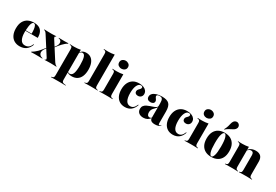

<svg xmlns="http://www.w3.org/2000/svg" viewBox="58 -1769 4378 3048"><g transform="rotate(30 2247.0 -245.0)"><path d="M223.4 11.3Q164.5 11.3 121.4 -14.9Q78.2 -41.1 55.2 -90.3Q32.3 -139.5 32.3 -208.1Q32.3 -285.5 59.3 -334.3Q86.3 -383.1 133.1 -406.5Q179.8 -429.8 237.9 -429.8Q292.7 -429.8 330.6 -411.7Q368.5 -393.5 388.7 -353.6Q408.9 -313.7 408.9 -249.2H139.5L137.9 -258.1H291.1Q291.9 -303.2 287.1 -339.9Q282.3 -376.6 270.6 -398.8Q258.9 -421 238.7 -421Q217.7 -421 202.8 -384.7Q187.9 -348.4 183.1 -257.3L183.9 -255.6Q183.1 -247.6 183.1 -238.7Q183.1 -229.8 183.1 -220.2Q183.1 -138.7 209.3 -90.7Q235.5 -42.7 287.9 -42.7Q330.6 -42.7 357.3 -63.3Q383.9 -83.9 403.2 -129L412.1 -125.8Q387.1 -57.3 339.9 -23Q292.7 11.3 223.4 11.3Z M678.2 0V-8.9Q688.7 -9.7 693.5 -14.5Q698.4 -19.4 697.2 -27.8Q696 -36.3 688.7 -47.6L483.9 -367.7Q474.2 -383.1 466.5 -391.1Q458.9 -399.2 450.8 -403.2Q442.7 -407.3 432.3 -409.7V-418.5Q455.6 -417.7 491.5 -416.5Q527.4 -415.3 562.1 -415.3Q579.8 -415.3 596.8 -416.1Q613.7 -416.9 628.2 -417.7Q642.7 -418.5 650.8 -418.5V-409.7Q640.3 -408.9 635.5 -404Q630.6 -399.2 631.5 -391.1Q632.3 -383.1 639.5 -371L844.4 -50.8Q853.2 -37.9 865.3 -25.4Q877.4 -12.9 892.7 -8.9V0Q874.2 -0.8 843.5 -2Q812.9 -3.2 782.3 -3.2Q752.4 -3.2 723 -2Q693.5 -0.8 678.2 0ZM429.8 0V-8.9Q454 -21.8 477.4 -39.9Q500.8 -58.1 521.4 -79Q541.9 -100 556.5 -118.5L612.9 -188.7L618.5 -182.3L597.6 -155.6Q575.8 -126.6 569.4 -101.6Q562.9 -76.6 569.8 -56.9Q576.6 -37.1 593.5 -24.2Q610.5 -11.3 634.7 -8.9V0Q618.5 -1.6 581 -2Q543.5 -2.4 502.4 -2.4Q492.7 -2.4 482.7 -2Q472.6 -1.6 460.1 -1.2Q447.6 -0.8 429.8 0ZM699.2 -232.3 692.7 -238.7 726.6 -282.3Q749.2 -312.9 752.8 -340.7Q756.5 -368.5 742.3 -387.5Q728.2 -406.5 698.4 -409.7V-418.5Q711.3 -417.7 728.6 -417.3Q746 -416.9 766.1 -416.5Q786.3 -416.1 805.6 -416.1Q820.2 -416.1 834.3 -416.9Q848.4 -417.7 872.6 -418.5V-409.7Q851.6 -399.2 830.2 -381.5Q808.9 -363.7 789.1 -342.7Q769.4 -321.8 754 -302.4Z M1023.4 183.9Q998.4 183.9 971.4 184.3Q944.4 184.7 902.4 186.3V177.4L912.1 176.6Q934.7 173.4 942.7 161.3Q950.8 149.2 950.8 120.2V-209.7H1096V120.2Q1096 139.5 1100.8 150.8Q1105.6 162.1 1116.9 167.7Q1128.2 173.4 1149.2 175.8L1169.4 177.4V186.3Q1135.5 184.7 1110.5 184.3Q1085.5 183.9 1064.9 183.9Q1044.4 183.9 1023.4 183.9ZM1197.6 -430.6Q1249.2 -430.6 1284.7 -404.8Q1320.2 -379 1339.5 -330.2Q1358.9 -281.5 1358.9 -212.9Q1358.9 -141.9 1337.9 -91.9Q1316.9 -41.9 1276.6 -15.7Q1236.3 10.5 1178.2 10.5Q1144.4 10.5 1119.8 1.2Q1095.2 -8.1 1082.3 -22.6L1083.1 -29.8Q1091.9 -21 1104.4 -15.3Q1116.9 -9.7 1131.5 -9.7Q1171.8 -9.7 1189.9 -57.7Q1208.1 -105.6 1208.1 -209.7Q1208.1 -304 1193.5 -352Q1179 -400 1143.5 -400Q1127.4 -400 1112.9 -388.3Q1098.4 -376.6 1087.1 -346.8L1084.7 -353.2Q1099.2 -393.5 1127.4 -412.1Q1155.6 -430.6 1197.6 -430.6ZM950.8 -209.7V-352.4Q950.8 -381.5 942.7 -393.5Q934.7 -405.6 910.5 -408.9L902.4 -409.7V-418.5Q926.6 -416.9 945.2 -416.5Q963.7 -416.1 982.3 -416.1Q1012.1 -416.1 1039.5 -419Q1066.9 -421.8 1096 -427.4V-418.5V-209.7Z M1527.4 -2.4Q1502.4 -2.4 1475.4 -2Q1448.4 -1.6 1406.5 0V-8.9L1416.1 -9.7Q1438.7 -12.9 1446.8 -25Q1454.8 -37.1 1454.8 -66.1V-209.7H1600V-66.1Q1600 -37.1 1608.1 -25Q1616.1 -12.9 1638.7 -9.7L1649.2 -8.9V0Q1607.3 -1.6 1580.2 -2Q1553.2 -2.4 1527.4 -2.4ZM1454.8 -209.7V-555.6Q1454.8 -584.7 1446.8 -596.8Q1438.7 -608.9 1414.5 -612.1L1406.5 -612.9V-621.8Q1430.6 -620.2 1449.2 -619.8Q1467.7 -619.4 1486.3 -619.4Q1516.1 -619.4 1543.5 -622.2Q1571 -625 1600 -630.6V-621.8V-209.7Z M1729.8 -209.7V-352.4Q1729.8 -381.5 1721.8 -393.5Q1713.7 -405.6 1689.5 -408.9L1681.5 -409.7V-418.5Q1705.6 -416.9 1724.2 -416.5Q1742.7 -416.1 1761.3 -416.1Q1791.1 -416.1 1818.5 -419Q1846 -421.8 1875 -427.4V-418.5V-209.7ZM1802.4 -2.4Q1777.4 -2.4 1750.4 -2Q1723.4 -1.6 1681.5 0V-8.9L1691.1 -9.7Q1713.7 -12.9 1721.8 -25Q1729.8 -37.1 1729.8 -66.1V-209.7H1875V-66.1Q1875 -37.1 1883.1 -25Q1891.1 -12.9 1913.7 -9.7L1924.2 -8.9V0Q1882.3 -1.6 1855.2 -2Q1828.2 -2.4 1802.4 -2.4ZM1801.6 -488.7Q1771 -488.7 1746.4 -506.9Q1721.8 -525 1721.8 -561.3Q1721.8 -596.8 1746.4 -615.3Q1771 -633.9 1801.6 -633.9Q1832.3 -633.9 1857.7 -615.3Q1883.1 -596.8 1883.1 -561.3Q1883.1 -525.8 1857.7 -507.3Q1832.3 -488.7 1801.6 -488.7Z M2152.4 11.3Q2094.4 11.3 2052.8 -14.9Q2011.3 -41.1 1988.7 -89.9Q1966.1 -138.7 1966.1 -206.5Q1966.1 -276.6 1990.3 -326.6Q2014.5 -376.6 2059.7 -403.2Q2104.8 -429.8 2168.5 -429.8Q2214.5 -429.8 2248.4 -416.1Q2282.3 -402.4 2300.8 -378.2Q2319.4 -354 2319.4 -321Q2319.4 -288.7 2298.4 -267.7Q2277.4 -246.8 2243.5 -246.8Q2216.1 -246.8 2200.4 -260.1Q2184.7 -273.4 2184.7 -295.2Q2184.7 -318.5 2197.6 -333.1Q2210.5 -347.6 2224.2 -360.9Q2237.9 -374.2 2237.9 -391.9Q2237.9 -403.2 2229.4 -409.7Q2221 -416.1 2206.5 -416.1Q2165.3 -416.1 2141.1 -364.5Q2116.9 -312.9 2116.9 -225.8Q2116.9 -136.3 2143.1 -89.5Q2169.4 -42.7 2221 -42.7Q2254.8 -42.7 2279 -64.1Q2303.2 -85.5 2320.2 -129L2329 -125.8Q2306.5 -57.3 2261.7 -23Q2216.9 11.3 2152.4 11.3Z M2611.3 -209.7V-321.8Q2611.3 -375.8 2597.6 -397.2Q2583.9 -418.5 2548.4 -418.5Q2524.2 -418.5 2510.5 -410.9Q2496.8 -403.2 2496.8 -389.5Q2496.8 -378.2 2505.6 -365.3Q2514.5 -352.4 2523.4 -338.7Q2532.3 -325 2532.3 -308.1Q2532.3 -285.5 2514.1 -272.2Q2496 -258.9 2466.9 -258.9Q2433.9 -258.9 2415.7 -275.8Q2397.6 -292.7 2397.6 -321.8Q2397.6 -354.8 2421 -379Q2444.4 -403.2 2487.1 -416.5Q2529.8 -429.8 2587.9 -429.8Q2679.8 -429.8 2718.1 -390.3Q2756.5 -350.8 2756.5 -253.2V-209.7ZM2490.3 11.3Q2437.9 11.3 2407.3 -14.9Q2376.6 -41.1 2376.6 -86.3Q2376.6 -121 2393.5 -143.1Q2410.5 -165.3 2437.1 -179Q2463.7 -192.7 2494 -202.8Q2524.2 -212.9 2550.8 -222.2Q2577.4 -231.5 2594.8 -243.5Q2612.1 -255.6 2612.1 -275.8L2612.9 -260.5Q2610.5 -245.2 2601.2 -233.5Q2591.9 -221.8 2579.8 -210.5Q2567.7 -199.2 2555.6 -185.1Q2543.5 -171 2535.5 -152.4Q2527.4 -133.9 2527.4 -108.1Q2527.4 -76.6 2540.3 -59.7Q2553.2 -42.7 2578.2 -42.7Q2589.5 -42.7 2598 -47.6Q2606.5 -52.4 2613.7 -62.9V-53.2Q2592.7 -21.8 2562.1 -5.2Q2531.5 11.3 2490.3 11.3ZM2756.5 -45.2Q2756.5 -27.4 2760.1 -20.2Q2763.7 -12.9 2772.6 -12.9Q2779.8 -12.9 2787.1 -16.5Q2794.4 -20.2 2802.4 -26.6L2806.5 -19.4Q2788.7 -4.8 2762.1 3.2Q2735.5 11.3 2703.2 11.3Q2656.5 11.3 2633.9 -6Q2611.3 -23.4 2611.3 -58.1V-209.7H2756.5Z M3031.5 11.3Q2973.4 11.3 2931.9 -14.9Q2890.3 -41.1 2867.7 -89.9Q2845.2 -138.7 2845.2 -206.5Q2845.2 -276.6 2869.4 -326.6Q2893.5 -376.6 2938.7 -403.2Q2983.9 -429.8 3047.6 -429.8Q3093.5 -429.8 3127.4 -416.1Q3161.3 -402.4 3179.8 -378.2Q3198.4 -354 3198.4 -321Q3198.4 -288.7 3177.4 -267.7Q3156.5 -246.8 3122.6 -246.8Q3095.2 -246.8 3079.4 -260.1Q3063.7 -273.4 3063.7 -295.2Q3063.7 -318.5 3076.6 -333.1Q3089.5 -347.6 3103.2 -360.9Q3116.9 -374.2 3116.9 -391.9Q3116.9 -403.2 3108.5 -409.7Q3100 -416.1 3085.5 -416.1Q3044.4 -416.1 3020.2 -364.5Q2996 -312.9 2996 -225.8Q2996 -136.3 3022.2 -89.5Q3048.4 -42.7 3100 -42.7Q3133.9 -42.7 3158.1 -64.1Q3182.3 -85.5 3199.2 -129L3208.1 -125.8Q3185.5 -57.3 3140.7 -23Q3096 11.3 3031.5 11.3Z M3291.9 -209.7V-352.4Q3291.9 -381.5 3283.9 -393.5Q3275.8 -405.6 3251.6 -408.9L3243.5 -409.7V-418.5Q3267.7 -416.9 3286.3 -416.5Q3304.8 -416.1 3323.4 -416.1Q3353.2 -416.1 3380.6 -419Q3408.1 -421.8 3437.1 -427.4V-418.5V-209.7ZM3364.5 -2.4Q3339.5 -2.4 3312.5 -2Q3285.5 -1.6 3243.5 0V-8.9L3253.2 -9.7Q3275.8 -12.9 3283.9 -25Q3291.9 -37.1 3291.9 -66.1V-209.7H3437.1V-66.1Q3437.1 -37.1 3445.2 -25Q3453.2 -12.9 3475.8 -9.7L3486.3 -8.9V0Q3444.4 -1.6 3417.3 -2Q3390.3 -2.4 3364.5 -2.4ZM3363.7 -488.7Q3333.1 -488.7 3308.5 -506.9Q3283.9 -525 3283.9 -561.3Q3283.9 -596.8 3308.5 -615.3Q3333.1 -633.9 3363.7 -633.9Q3394.4 -633.9 3419.8 -615.3Q3445.2 -596.8 3445.2 -561.3Q3445.2 -525.8 3419.8 -507.3Q3394.4 -488.7 3363.7 -488.7Z M3735.5 11.3Q3672.6 11.3 3626.2 -13.3Q3579.8 -37.9 3554 -86.7Q3528.2 -135.5 3528.2 -208.9Q3528.2 -282.3 3554 -331.5Q3579.8 -380.6 3626.6 -405.2Q3673.4 -429.8 3735.5 -429.8Q3798.4 -429.8 3844.8 -405.2Q3891.1 -380.6 3916.9 -331.5Q3942.7 -282.3 3942.7 -208.9Q3942.7 -135.5 3916.9 -86.7Q3891.1 -37.9 3844.8 -13.3Q3798.4 11.3 3735.5 11.3ZM3735.5 2.4Q3758.9 2.4 3775.4 -47.2Q3791.9 -96.8 3791.9 -208.9Q3791.9 -321.8 3775.4 -371.4Q3758.9 -421 3735.5 -421Q3711.3 -421 3695.2 -371.4Q3679 -321.8 3679 -208.9Q3679 -96.8 3695.2 -47.2Q3711.3 2.4 3735.5 2.4ZM3700 -468.5 3695.2 -472.6Q3719.4 -516.1 3728.2 -548Q3737.1 -579.8 3742.3 -603.6Q3747.6 -627.4 3761.3 -646.8Q3778.2 -670.2 3804.8 -674.6Q3831.5 -679 3851.6 -662.1Q3871.8 -645.2 3873.8 -619.8Q3875.8 -594.4 3858.9 -573.4Q3846.8 -558.9 3831.9 -549.6Q3816.9 -540.3 3797.2 -531Q3777.4 -521.8 3753.2 -507.7Q3729 -493.5 3700 -468.5Z M4104 -2.4Q4079 -2.4 4052 -2Q4025 -1.6 3983.1 0V-8.9L3992.7 -9.7Q4015.3 -12.9 4023.4 -25Q4031.5 -37.1 4031.5 -66.1V-209.7H4176.6V-66.1Q4176.6 -36.3 4184.7 -24.2Q4192.7 -12.1 4212.9 -9.7L4221 -8.9V0Q4179.8 -1.6 4154.4 -2Q4129 -2.4 4104 -2.4ZM4031.5 -209.7V-352.4Q4031.5 -381.5 4023.4 -393.5Q4015.3 -405.6 3991.1 -408.9L3983.1 -409.7V-418.5Q4007.3 -416.9 4025.8 -416.5Q4044.4 -416.1 4062.9 -416.1Q4092.7 -416.1 4120.2 -419Q4147.6 -421.8 4176.6 -427.4V-418.5V-209.7ZM4284.7 -209.7V-334.7Q4284.7 -365.3 4273 -380.2Q4261.3 -395.2 4237.1 -395.2Q4211.3 -395.2 4189.1 -374.6Q4166.9 -354 4148.4 -306.5L4145.2 -309.7Q4166.9 -374.2 4206.9 -402Q4246.8 -429.8 4304 -429.8Q4366.9 -429.8 4398.4 -397.6Q4429.8 -365.3 4429.8 -302.4V-209.7ZM4357.3 -2.4Q4333.1 -2.4 4306.9 -2Q4280.6 -1.6 4240.3 0V-8.9L4247.6 -9.7Q4268.5 -12.1 4276.6 -24.2Q4284.7 -36.3 4284.7 -66.1V-209.7H4429.8V-66.1Q4429.8 -37.1 4437.9 -25Q4446 -12.9 4468.5 -9.7L4478.2 -8.9V0Q4436.3 -1.6 4409.7 -2Q4383.1 -2.4 4357.3 -2.4Z"/></g></svg>

Font: Playfair 144pt SemiCondensed Black
Style: Regular
Weight: 900
Width: 4
Designer: Claus Eggers Sørensen
Foundry: Claus Eggers Sørensen
Version: Version 2.203